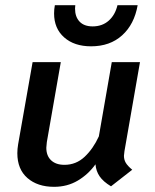

<svg xmlns="http://www.w3.org/2000/svg" viewBox="-20 -710 598 742"><path d="M459 -108Q459 -93 466 -81Q473 -69 491 -54L409 10Q379 -8 365 -28.5Q351 -49 349 -75Q321 -36 280.5 -12Q240 12 189 12Q125 12 86 -22Q47 -56 47 -118Q47 -134 50 -152L106 -470H215L161 -161Q159 -145 159 -139Q159 -108 177.5 -90.5Q196 -73 229 -73Q274 -73 307 -104Q340 -135 362 -183L412 -470H521L461 -126Q459 -112 459 -108ZM189 -658Q189 -674 192 -690H271L270 -677Q270 -645 287.5 -626.5Q305 -608 338 -608Q375 -608 400 -630Q425 -652 434 -690H512Q499 -616 452 -573.5Q405 -531 332 -531Q267 -531 228 -565.5Q189 -600 189 -658Z"/></svg>

Font: KoHo SemiBold
Style: Italic
Weight: 600
Italic angle: -10°
Version: Version 1.000; ttfautohint (v1.6)